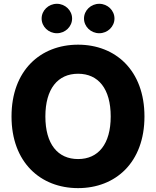

<svg xmlns="http://www.w3.org/2000/svg" viewBox="-20 -970 813 1000"><path d="M386.7 9.8C581.5 9.8 732.4 -123.5 732.4 -363.3C732.4 -603.5 581.5 -737.3 386.7 -737.3C190.9 -737.3 40 -603.5 40 -363.3C40 -124.5 190.9 9.8 386.7 9.8ZM386.7 -141.6C280.8 -141.6 216.3 -219.7 216.3 -363.3C216.3 -507.3 280.8 -585.9 386.7 -585.9C492.2 -585.9 556.6 -507.8 556.6 -363.3C556.6 -219.7 492.2 -141.6 386.7 -141.6ZM497.1 -796.9C540.5 -796.9 576.2 -831.5 576.2 -873.5C576.2 -915.5 540.5 -950.2 497.1 -950.2C453.1 -950.2 417.5 -915.5 417.5 -873.5C417.5 -831.5 453.1 -796.9 497.1 -796.9ZM276.4 -796.9C319.8 -796.9 355.5 -831.5 355.5 -873.5C355.5 -915.5 319.8 -950.2 276.4 -950.2C232.4 -950.2 196.8 -915.5 196.8 -873.5C196.8 -831.5 232.4 -796.9 276.4 -796.9Z"/></svg>

Font: Inter ExtraBold
Style: Regular
Weight: 800
Designer: Rasmus Andersson
Foundry: rsms
Version: Version 4.001;git-9221beed3